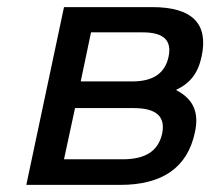

<svg xmlns="http://www.w3.org/2000/svg" viewBox="-20 -520 591 540"><path d="M54 0H318C437 0 507 -49 528 -147C541 -205 523 -242 475 -267C515 -286 537 -314 547 -361C567 -454 520 -500 408 -500H160ZM160 -72 191 -216H356C420 -216 446 -192 436 -144C425 -95 389 -72 325 -72ZM207 -291 236 -429H381C440 -429 464 -407 454 -360C444 -314 411 -291 352 -291Z"/></svg>

Font: LT Wave Text Italic
Style: Regular
Weight: 400
Designer: Daniel Lyons
Version: Version 2.5 (Glyphs App)